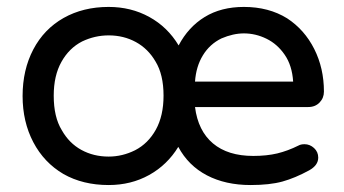

<svg xmlns="http://www.w3.org/2000/svg" viewBox="-20 -529 1004 560"><path d="M878.9 -216.8H548.8Q557.6 -147.5 601.1 -110.8Q644.5 -74.2 718.8 -74.2Q757.8 -74.2 788.6 -81.5Q819.3 -88.9 850.6 -104.5Q857.4 -108.4 868.2 -108.4Q883.8 -108.4 896 -97.2Q908.2 -85.9 908.2 -69.3Q908.2 -46.9 881.8 -32.2Q840.8 -9.8 803.7 0.5Q766.6 10.7 710.9 10.7Q637.7 10.7 583.5 -17.6Q529.3 -45.9 500 -100.6Q467.8 -47.9 415 -18.6Q362.3 10.7 296.9 10.7Q221.7 10.7 165 -21.5Q108.4 -54.7 77.1 -114.3Q45.9 -173.8 45.9 -249Q45.9 -325.2 77.1 -384.8Q108.4 -444.3 165.5 -476.6Q222.7 -508.8 296.9 -508.8Q362.3 -508.8 415.5 -479.5Q468.8 -450.2 501 -396.5Q529.3 -450.2 577.1 -479.5Q625 -508.8 691.4 -508.8Q763.7 -508.8 817.4 -475.6Q868.2 -442.4 896.5 -386.2Q924.8 -330.1 924.8 -261.7Q924.8 -243.2 912.1 -230Q899.4 -216.8 878.9 -216.8ZM810.5 -369.1Q789.1 -400.4 757.3 -416Q725.6 -431.6 691.4 -431.6Q660.2 -431.6 626 -417Q591.8 -400.4 571.8 -367.7Q551.8 -335 548.8 -291H835Q832 -337.9 810.5 -369.1ZM374 -90.8Q412.1 -110.4 434.6 -150.9Q457 -191.4 457 -250Q457 -311.5 433.6 -349.6Q412.1 -386.7 376.5 -406.2Q340.8 -425.8 296.9 -425.8Q256.8 -425.8 219.7 -408.2Q181.6 -388.7 159.2 -348.6Q136.7 -308.6 136.7 -250Q136.7 -187.5 160.2 -149.4Q181.6 -111.3 217.3 -91.8Q252.9 -72.3 296.9 -72.3Q336.9 -72.3 374 -90.8Z"/></svg>

Font: jf-openhuninn-1.0
Style: Regular
Weight: 400
Designer: [Kosugi Maru]
      Designed by Motoya company      

      [Varela Round]
      Joe Prince(Latin component); Avraham Co
Foundry: justfont CO.,LTD.
Version: 1.0